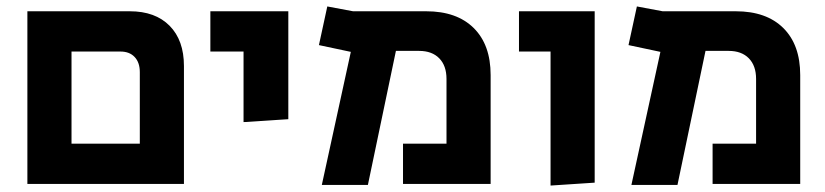

<svg xmlns="http://www.w3.org/2000/svg" viewBox="-20 -571 2562 596"><path d="M65 -536H383Q462 -536 506.5 -491Q551 -446 551 -366V0H65ZM414 -125V-347Q414 -377 398 -394Q382 -411 354 -411H202V-125Z M736 -411H633V-536H875V-201L736 -192Z M1069 -410 970 -431 996 -551 1076 -536H1303Q1398 -536 1450.5 -484Q1503 -432 1503 -338V0H1231V-125H1366V-326Q1366 -367 1343.5 -390Q1321 -413 1281 -413H1209L1122 3H979Z M1689 -411H1591V-536H1826V-4L1689 5Z M2030 -410 1931 -431 1957 -551 2037 -536H2264Q2359 -536 2411.5 -484Q2464 -432 2464 -338V0H2192V-125H2327V-326Q2327 -367 2304.5 -390Q2282 -413 2242 -413H2170L2083 3H1940Z"/></svg>

Font: Secular One
Style: Regular
Weight: 400
Designer: Michal Sahar
Foundry: Hagilda
Version: Version 1.000